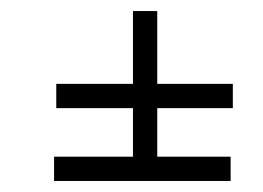

<svg xmlns="http://www.w3.org/2000/svg" viewBox="-20 -565 477 348"><path d="M82 -413V-369H221V-281H78V-237H398V-281H265V-369H402V-413H265V-545H221V-413Z"/></svg>

Font: Advent Pro
Style: Light
Weight: 300
Designer: Andreas Kalpakidis
Foundry: Andreas Kalpakidis
Version: Version 2.002 2007